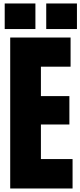

<svg xmlns="http://www.w3.org/2000/svg" viewBox="-20 -1073 458 1093"><path d="M393.1 0H38.1V-859.4H381.8V-693.4H212.9V-525.9H375V-364.3H212.9V-167.5H393.1ZM418 -907.7H243.2V-1053.2H418ZM181.6 -907.7H6.8V-1053.2H181.6Z"/></svg>

Font: Anton
Style: Regular
Weight: 400
Designer: Vernon Adams, Tural Alisoy
Foundry: Vernon Adams
Version: Version 2.300